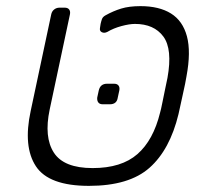

<svg xmlns="http://www.w3.org/2000/svg" viewBox="-20 -596 664 626"><path d="M270 10Q139 10 97 -54Q55 -118 80 -234L147 -549Q149 -559 156.5 -565Q164 -571 174 -571H191Q201 -571 205.5 -565Q210 -559 208 -549L142 -239Q123 -149 155.5 -98.5Q188 -48 282 -48Q376 -48 428 -93.5Q480 -139 502 -229Q505 -239 509.5 -262Q514 -285 519 -308.5Q524 -332 526 -342Q543 -436 512.5 -477Q482 -518 420 -518Q402 -518 376 -511Q350 -504 330 -492Q320 -487 312 -491Q304 -495 306 -505L308 -518Q310 -527 312.5 -534Q315 -541 324 -546Q349 -560 375 -568Q401 -576 438 -576Q499 -576 537.5 -552Q576 -528 589.5 -477.5Q603 -427 588 -347Q587 -340 583.5 -322.5Q580 -305 575.5 -285.5Q571 -266 567.5 -249Q564 -232 562 -224Q534 -108 467.5 -49Q401 10 270 10ZM315 -256Q305 -256 300.5 -262Q296 -268 297 -278L302 -301Q307 -323 329 -323H352Q362 -323 366.5 -317Q371 -311 369 -301L364 -278Q361 -256 338 -256Z"/></svg>

Font: Rubik Light
Style: Italic
Weight: 300
Italic angle: -12°
Designer: Hubert and Fischer
Foundry: Hubert and Fischer
Version: Version 2.300;gftools[0.9.30]